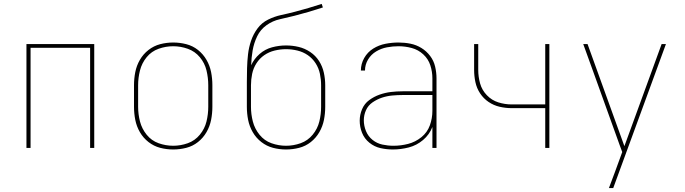

<svg xmlns="http://www.w3.org/2000/svg" viewBox="-20 -755 3496 980"><path d="M115 0H136V-511H440V0H461V-530H115Z M864 8Q898 8 931 -0.5Q964 -9 990.5 -30Q1017 -51 1034 -80.5Q1051 -110 1057.5 -143Q1064 -176 1064 -210V-320Q1064 -354 1057.5 -387Q1051 -420 1034 -449.5Q1017 -479 990.5 -500Q964 -521 931 -529.5Q898 -538 864 -538Q830 -538 797.5 -529.5Q765 -521 738 -500Q711 -479 694 -449.5Q677 -420 670.5 -387Q664 -354 664 -320V-210Q664 -176 670.5 -143Q677 -110 694 -80.5Q711 -51 738 -30Q765 -9 797.5 -0.5Q830 8 864 8ZM864 -11Q826 -11 789.5 -24Q753 -37 728.5 -67.5Q704 -98 694.5 -135Q685 -172 685 -210V-320Q685 -358 694.5 -395.5Q704 -433 728.5 -463Q753 -493 789.5 -506Q826 -519 864 -519Q902 -519 938.5 -506Q975 -493 1000 -463Q1025 -433 1034 -395.5Q1043 -358 1043 -320V-210Q1043 -172 1034 -135Q1025 -98 1000 -67.5Q975 -37 938.5 -24Q902 -11 864 -11Z M1440 8Q1474 8 1507 -0.5Q1540 -9 1566.5 -30Q1593 -51 1610 -80.5Q1627 -110 1633.5 -143Q1640 -176 1640 -210V-320Q1640 -352 1633 -384Q1626 -416 1608.5 -443.5Q1591 -471 1563.5 -489.5Q1536 -508 1504.5 -515.5Q1473 -523 1440 -523Q1404 -523 1368.5 -513.5Q1333 -504 1305 -479.5Q1277 -455 1262 -422Q1263 -460 1269.5 -497.5Q1276 -535 1292.5 -569.5Q1309 -604 1340.5 -626.5Q1372 -649 1409 -657Q1446 -665 1483 -674.5Q1520 -684 1556 -694.5Q1592 -705 1628 -717L1622 -735Q1588 -724 1554 -714Q1520 -704 1485.5 -695Q1451 -686 1416 -678.5Q1381 -671 1348.5 -655Q1316 -639 1294.5 -610Q1273 -581 1261.5 -547Q1250 -513 1246 -478Q1242 -443 1241 -407Q1240 -371 1240 -336V-210Q1240 -176 1246.5 -143Q1253 -110 1270 -80.5Q1287 -51 1314 -30Q1341 -9 1373.5 -0.5Q1406 8 1440 8ZM1440 -11Q1402 -11 1365.5 -24Q1329 -37 1304.5 -67.5Q1280 -98 1270.5 -135Q1261 -172 1261 -210V-320Q1261 -349 1267 -378Q1273 -407 1289 -432Q1305 -457 1329 -473.5Q1353 -490 1382 -497Q1411 -504 1440 -504Q1469 -504 1498 -497Q1527 -490 1551 -473.5Q1575 -457 1591 -432Q1607 -407 1613 -378Q1619 -349 1619 -320V-210Q1619 -172 1610 -135Q1601 -98 1576 -67.5Q1551 -37 1514.5 -24Q1478 -11 1440 -11Z M1985 8Q2026 8 2066.5 -2.5Q2107 -13 2139.5 -40.5Q2172 -68 2187 -107V0H2208V-355Q2208 -385 2201 -415Q2194 -445 2175.5 -469.5Q2157 -494 2131 -510Q2105 -526 2075 -532Q2045 -538 2014 -538Q1981 -538 1947.5 -531.5Q1914 -525 1885 -507Q1856 -489 1839 -459Q1822 -429 1822 -395H1843Q1843 -425 1858.5 -451Q1874 -477 1900 -492.5Q1926 -508 1955.5 -513.5Q1985 -519 2014 -519Q2048 -519 2081.5 -510Q2115 -501 2140.5 -477.5Q2166 -454 2176.5 -421.5Q2187 -389 2187 -355V-289H2035Q2005 -289 1975.5 -285.5Q1946 -282 1917.5 -272Q1889 -262 1864.5 -244Q1840 -226 1828 -197.5Q1816 -169 1816 -139Q1816 -107 1828 -77Q1840 -47 1865.5 -26.5Q1891 -6 1922 1Q1953 8 1985 8ZM1988 -11Q1960 -11 1932 -17Q1904 -23 1881.5 -41Q1859 -59 1848 -86Q1837 -113 1837 -141Q1837 -168 1848 -192.5Q1859 -217 1881.5 -232.5Q1904 -248 1929.5 -256.5Q1955 -265 1982 -267.5Q2009 -270 2035 -270H2187V-189Q2187 -151 2174 -115Q2161 -79 2130.5 -54.5Q2100 -30 2063 -20.5Q2026 -11 1988 -11Z M2763 0H2784V-530H2763V-222H2592Q2557 -222 2523.5 -232.5Q2490 -243 2465 -269Q2440 -295 2430.5 -329Q2421 -363 2421 -398V-530H2400V-398Q2400 -367 2406.5 -336Q2413 -305 2430.5 -278.5Q2448 -252 2474 -234.5Q2500 -217 2530.5 -210Q2561 -203 2592 -203H2763Z M3088 205H3110L3379 -530H3357L3167 -9L2979 -530H2957L3008 -389L3143 -14L3156 21L3118 125Q3110 145 3103 165Q3096 185 3088 205Z"/></svg>

Font: Iosevka Sparkle Thin
Style: Regular
Weight: 100
Designer: Belleve Invis
Foundry: Belleve Invis
Version: Version 4.5.0; ttfautohint (v1.8.3)